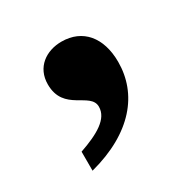

<svg xmlns="http://www.w3.org/2000/svg" viewBox="-87 -244 474 481"><g transform="rotate(-30 150.0 -3.5)"><path d="M146 -163C102 -163 63 -137 63 -87C63 -8 146 -18 146 25C146 60 107 82 52 101V156C182 122 244 44 244 -48C244 -119 207 -163 146 -163Z"/></g></svg>

Font: Noto Serif Sinhala SemiCondensed ExtraBold
Style: Regular
Weight: 800
Width: 4
Designer: Jelle Bosma - Monotype Design Team
Foundry: Monotype Imaging Inc.
Version: Version 2.007